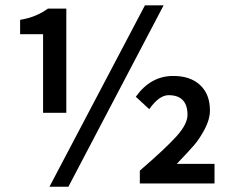

<svg xmlns="http://www.w3.org/2000/svg" viewBox="-20 -686 867 718"><path d="M681.2 -256.8Q680.7 -330.1 610.4 -330.1Q575.2 -330.1 538.1 -277.8L487.8 -324.2Q543.9 -402.3 627.9 -401.9Q690.9 -402.3 728 -368.2Q765.1 -334 765.1 -272.9Q765.1 -240.2 746.1 -204.1Q727.1 -168 706.5 -144Q686 -120.1 641.1 -73.2H782.2V0H502.9V-47.9Q598.1 -129.9 639.6 -175.8Q681.2 -221.7 681.2 -256.8ZM165 12.2 522 -666H591.8L235.8 12.2ZM141.1 -264.2V-558.1H55.2V-611.8Q115.2 -621.6 159.2 -653.8H228V-264.2Z"/></svg>

Font: SourceSansPro-Semibold
Style: Regular
Weight: 600
Designer: Paul D. Hunt
Foundry: Adobe Systems Incorporated
Version: Version 2.020;PS 2.0;hotconv 1.0.86;makeotf.lib2.5.63406